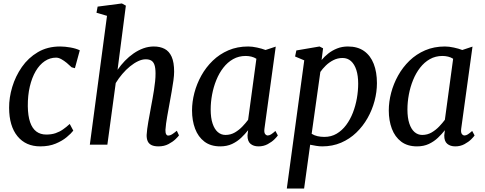

<svg xmlns="http://www.w3.org/2000/svg" viewBox="-20 -837 2806 1111"><path d="M394.5 -447.6Q382.1 -459.9 366.4 -472.9Q350.7 -485.9 334.7 -494.7Q318.7 -503.5 304.6 -503.5Q269.1 -503.5 238.9 -483.2Q208.8 -462.9 186.7 -425.4Q164.7 -387.8 152.5 -336.3Q140.4 -284.7 140.9 -222.3Q141.7 -166.3 154.2 -130Q166.7 -93.7 190.3 -76Q213.9 -58.4 247.7 -58.4Q278.2 -58.4 301.6 -66.4Q324.9 -74.3 344.6 -88.2Q364.4 -102 383.5 -119.7L404.1 -81.1Q391.8 -64.9 366 -43.4Q340.3 -21.8 302 -5.9Q263.8 10 212.9 10Q129.2 10 81.1 -48.7Q33.1 -107.4 32.7 -213.3Q32.3 -271.9 50.9 -333.9Q69.5 -395.9 106.5 -449.2Q143.6 -502.4 199.1 -535.2Q254.5 -568 327.8 -568Q355.4 -568 387.6 -562.3Q419.8 -556.6 441.7 -545.9L413.5 -442.4Z M660.2 -432.8Q679.1 -460.5 702.7 -485Q726.3 -509.4 753.3 -528.1Q780.3 -546.7 809.7 -557.4Q839.2 -568 870.1 -568Q906 -568 932.4 -554.3Q958.7 -540.7 973.2 -508.7Q987.6 -476.7 987.6 -422.1Q987.6 -401.4 983.4 -370.6Q979.1 -339.7 973.3 -306.9Q967.4 -274 962.6 -247Q959.2 -228.5 955.4 -207.2Q951.5 -185.9 947.7 -164.4Q943.9 -142.8 941.1 -122.6Q938.3 -102.4 937.3 -85.4Q937 -68.1 941.5 -60.3Q946 -52.5 953.2 -52.5Q963.8 -52.5 974.6 -59.1Q985.4 -65.7 1003.2 -80.4L1015.7 -53.7Q1011.7 -47.3 995.9 -32Q980.2 -16.6 955 -3.3Q929.9 10 897.2 10Q871.3 10 856.1 2.2Q840.8 -5.6 834.5 -20.3Q828.1 -34.9 828.5 -55.9Q829.2 -71 831.8 -90.8Q834.4 -110.5 838.3 -132.8Q842.2 -155 846.5 -177.6Q850.7 -200.1 854.2 -220.5Q858.1 -241.5 862.6 -265.7Q867.1 -290 871 -315.7Q875 -341.4 877.6 -366.3Q880.2 -391.2 880 -413.4Q879.8 -445 873.5 -462.4Q867.2 -479.7 854.8 -486.8Q842.4 -493.9 823 -493.9Q802.4 -493.9 779.2 -483Q755.9 -472 732.4 -452.9Q708.9 -433.8 687.7 -408.9Q666.5 -384 649.7 -356.5L601.3 0H499.8L599.2 -745.4L538.3 -763.3L544.9 -798.7L685.3 -817L708.3 -804.4Z M1510.4 -93.6Q1507.2 -70.5 1514 -61.8Q1520.8 -53.1 1529.4 -53.1Q1538.5 -53.1 1548.6 -59.5Q1558.8 -65.9 1573.7 -79.2L1587.7 -53.3Q1583.6 -46.5 1568.4 -31.2Q1553.1 -15.9 1529.3 -3Q1505.4 10 1475.7 10Q1447.2 10 1429.5 -4.9Q1411.8 -19.8 1412.2 -53.6L1415.8 -83.6Q1398.2 -61.3 1375.5 -39.7Q1352.8 -18.1 1323 -4Q1293.2 10 1254.4 10Q1199.1 10 1162.9 -17.5Q1126.7 -45 1108.9 -92.2Q1091.2 -139.3 1091.2 -198Q1091.2 -247.6 1104.8 -299.8Q1118.5 -351.9 1145.1 -399.8Q1171.7 -447.6 1210.9 -485.7Q1250.2 -523.7 1301.6 -545.9Q1353.1 -568 1416.1 -568Q1439.3 -568 1467.3 -561.9Q1495.4 -555.9 1516.5 -547.7L1575.6 -567.3ZM1463.6 -497Q1450.3 -505.5 1434.5 -509.3Q1418.7 -513.2 1401.7 -513.2Q1361.4 -513.2 1329 -494.9Q1296.7 -476.7 1272.4 -445.3Q1248 -414 1231.8 -373.9Q1215.5 -333.8 1207.3 -289.9Q1199.1 -246 1199.1 -203.3Q1199.1 -155.4 1210 -122.5Q1220.9 -89.6 1240.1 -72.9Q1259.4 -56.2 1284.6 -56.2Q1314.8 -56.2 1339.3 -70.6Q1363.8 -85.1 1383.1 -105.4Q1402.3 -125.6 1415.7 -143.7Z M1639.6 254 1740.5 -487.8 1687.5 -510.1 1694.8 -545.1 1829 -568 1849.4 -557.4 1840.9 -489.7Q1856.8 -509.3 1879.4 -527.2Q1902.1 -545.1 1930.7 -556.6Q1959.3 -568 1993.2 -568Q2049.7 -568 2086.9 -541.5Q2124.2 -514.9 2142.6 -467.3Q2161.1 -419.7 2161.1 -356Q2161.1 -304.9 2147.3 -252.8Q2133.5 -200.8 2106.8 -153.6Q2080.1 -106.5 2041.7 -69.6Q2003.4 -32.7 1953.7 -11.3Q1904.1 10 1844.6 10Q1828.2 10 1809.9 7Q1791.7 3.9 1774.7 0.5L1739.7 254ZM1783.4 -62.9Q1798.5 -53.1 1817.2 -49Q1836 -44.8 1856.9 -44.8Q1896.8 -44.8 1928.2 -63.5Q1959.6 -82.1 1983.1 -113.7Q2006.6 -145.2 2022.1 -185.2Q2037.5 -225.2 2045.1 -268.4Q2052.6 -311.7 2052.6 -352.9Q2052.6 -398.9 2041.9 -432.2Q2031.1 -465.5 2011 -483.5Q1990.9 -501.5 1962.1 -501.5Q1933.7 -501.5 1909 -488.9Q1884.3 -476.3 1865.2 -457.6Q1846.1 -438.9 1833.7 -420.8Z M2648.9 -93.6Q2645.7 -70.5 2652.5 -61.8Q2659.3 -53.1 2667.9 -53.1Q2677 -53.1 2687.1 -59.5Q2697.3 -65.9 2712.2 -79.2L2726.2 -53.3Q2722.1 -46.5 2706.9 -31.2Q2691.6 -15.9 2667.8 -3Q2643.9 10 2614.2 10Q2585.7 10 2568 -4.9Q2550.3 -19.8 2550.7 -53.6L2554.3 -83.6Q2536.7 -61.3 2514 -39.7Q2491.3 -18.1 2461.5 -4Q2431.7 10 2392.9 10Q2337.6 10 2301.4 -17.5Q2265.2 -45 2247.4 -92.2Q2229.7 -139.3 2229.7 -198Q2229.7 -247.6 2243.3 -299.8Q2257 -351.9 2283.6 -399.8Q2310.2 -447.6 2349.4 -485.7Q2388.7 -523.7 2440.1 -545.9Q2491.6 -568 2554.6 -568Q2577.8 -568 2605.8 -561.9Q2633.9 -555.9 2655 -547.7L2714.1 -567.3ZM2602.1 -497Q2588.8 -505.5 2573 -509.3Q2557.2 -513.2 2540.2 -513.2Q2499.9 -513.2 2467.5 -494.9Q2435.2 -476.7 2410.9 -445.3Q2386.5 -414 2370.3 -373.9Q2354 -333.8 2345.8 -289.9Q2337.6 -246 2337.6 -203.3Q2337.6 -155.4 2348.5 -122.5Q2359.4 -89.6 2378.6 -72.9Q2397.9 -56.2 2423.1 -56.2Q2453.3 -56.2 2477.8 -70.6Q2502.3 -85.1 2521.6 -105.4Q2540.8 -125.6 2554.2 -143.7Z"/></svg>

Font: Merriweather 7pt Light
Style: Italic
Weight: 300
Italic angle: -7.8°
Designer: Eben Sorkin
Foundry: Eben Sorkin
Version: Version 2.200;gftools[0.9.31]